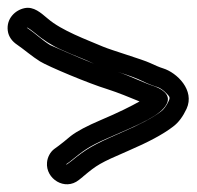

<svg xmlns="http://www.w3.org/2000/svg" viewBox="-20 -478 506 494"><path d="M283 -293C312 -284 333 -276 345 -270C359 -263 372 -258 385 -254C391 -252 400 -247 411 -235C418 -228 417 -225 414 -218C408 -205 401 -196 394 -191C373 -175 339 -157 290 -136C219 -105 202 -95 163 -63L152 -55L151 -54V-56L161 -63L162 -64C192 -88 205 -100 258 -123C343 -160 394 -181 409 -211C422 -237 390 -252 374 -257C352 -264 311 -284 283 -293ZM222 -314C186 -328 109 -362 109 -362C88 -375 72 -391 53 -404C51 -405 50 -406 49 -407H50C53 -406 60 -401 70 -393C90 -376 113 -361 138 -350C173 -334 195 -327 222 -314ZM0 -399C2 -383 12 -371 24 -363C43 -350 62 -333 83 -320C104 -307 209 -263 255 -249C286 -239 312 -228 339 -217C318 -205 284 -188 239 -169C204 -154 179 -141 162 -128C149 -117 139 -109 131 -103L120 -95C109 -87 102 -73 101 -60C97 -18 147 14 183 -15L193 -23L194 -24C230 -54 236 -58 310 -90C361 -112 399 -132 425 -152C440 -163 451 -179 460 -198C482 -246 435 -291 400 -302C390 -305 379 -310 366 -316C347 -325 266 -349 245 -358C203 -376 139 -399 103 -430C85 -445 67 -462 43 -457C19 -452 -4 -430 0 -399Z"/></svg>

Font: AppleStorm
Style: CBo
Weight: 400
Foundry: Cannot Into Space Fonts
Version: Version 1.01